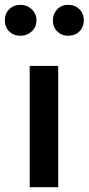

<svg xmlns="http://www.w3.org/2000/svg" viewBox="-56 -775 367 795"><path d="M185 -502H67V0H185ZM-36 -691Q-36 -663 -18 -645Q0 -627 29 -627Q56 -627 75.5 -645Q95 -663 95 -691Q95 -718 75.5 -736.5Q56 -755 29 -755Q1 -755 -17.5 -737Q-36 -719 -36 -691ZM163 -691Q163 -663 181 -645Q199 -627 226 -627Q255 -627 273 -645Q291 -663 291 -691Q291 -719 272.5 -737Q254 -755 226 -755Q199 -755 181 -736.5Q163 -718 163 -691Z"/></svg>

Font: Geom Medium
Style: Bold
Weight: 500
Version: Version 1.102